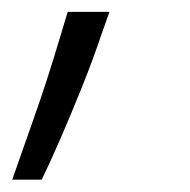

<svg xmlns="http://www.w3.org/2000/svg" viewBox="-22 -119 314 317"><path d="M158.7 -99.4 145.2 -61.4Q132.5 -23.1 114 23.1Q95.5 69.2 77.4 110.8Q59.3 152.3 46.9 177.6H-1.8Q10.7 141.3 33.6 76.9Q56.5 12.4 77.8 -59.7L89.8 -99.4Z"/></svg>

Font: Inter UI Light
Style: Italic
Weight: 300
Italic angle: 9.39999°
Designer: Rasmus Andersson
Foundry: rsms
Version: 3.2;8d6f07862